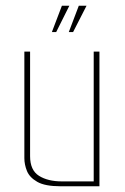

<svg xmlns="http://www.w3.org/2000/svg" viewBox="-20 -650 437 670"><path d="M191 0Q137 0 110 -15.5Q83 -31 74 -53.5Q65 -76 65 -98V-470H85V-105Q85 -56 116 -36.5Q147 -17 196 -17H307V-470H327V0ZM161 -538 196 -630H222L176 -538ZM220 -538 255 -630H282L235 -538Z"/></svg>

Font: Smooch Sans Thin Thin
Style: Regular
Weight: 250
Version: Version 1.010